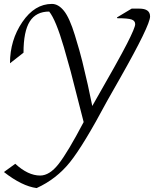

<svg xmlns="http://www.w3.org/2000/svg" viewBox="-35 -777 786 980"><path d="M230 -757Q263 -757 291.5 -721.5Q320 -686 347 -598Q374 -510 385 -464Q416 -338 436 -236Q572 -473 613.5 -554.5Q655 -636 655 -653.5Q655 -671 636.5 -677.5Q618 -684 563 -684L562 -688L637 -733H676Q731 -733 731 -693Q731 -648 579 -380Q514 -266 512 -262Q391 -35 322 51Q253 137 152 183Q77 173 -15 101L43 59Q108 119 170 119Q218 119 264.5 59.5Q311 0 392 -154Q385 -179 362 -271Q339 -363 325.5 -413.5Q312 -464 291 -536Q250 -676 216 -718Q149 -718 117 -667.5Q85 -617 85 -508L16 -454Q16 -572 79 -664.5Q142 -757 230 -757Z"/></svg>

Font: Felipa
Style: Regular
Weight: 400
Designer: Javier Alcaraz
Foundry: Fontstage
Version: Version 1.001